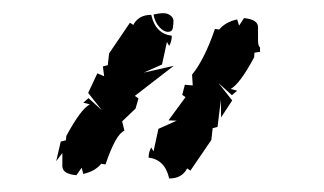

<svg xmlns="http://www.w3.org/2000/svg" viewBox="-20 -509 484 287"><path d="M206.1 -288.6 209.5 -282.7 216.8 -316.4 244.1 -328.6 231.9 -329.1 257.3 -363.8 252.4 -367.2 256.3 -382.3 268.1 -381.3 267.1 -397.5Q285.6 -419.9 301.3 -465.8L307.6 -464.8Q316.9 -476.1 334.5 -480L337.4 -470.7L344.7 -481.9Q365.7 -480 365.7 -468.3V-448.7Q365.7 -440.4 368.7 -438V-431.6L360.4 -430.2L359.9 -423.3Q338.4 -383.3 324.7 -376L334.5 -373.5L326.7 -366.7L306.6 -384.8L327.1 -358.9L310.5 -333.5L310.1 -359.9L305.2 -319.3L297.9 -317.4L295.9 -299.8L264.6 -253.9L259.8 -257.3Q252 -242.2 232.9 -242.2Q226.6 -270.5 202.1 -273.4Q202.1 -281.7 206.1 -288.6ZM232.9 -440.4 229.5 -446.3 222.2 -412.6 194.8 -400.4 239.7 -410.6 181.6 -365.7 187 -361.8 182.6 -346.7 162.6 -327.6 166 -313.5Q153.3 -309.1 137.7 -263.2L131.3 -264.2Q122.1 -252.9 104.5 -249L102.1 -258.3L94.2 -247.1Q73.2 -249 73.2 -260.7V-280.3L64 -268.1L70.8 -297.4L78.6 -299.3L79.1 -305.7Q100.6 -345.7 114.3 -353L104.5 -355.5L112.3 -362.3L132.3 -344.2L111.8 -370.1L125.5 -399.4L135.7 -395L133.8 -409.7L141.1 -411.6L143.1 -429.2L174.3 -475.1L179.2 -471.7Q187 -486.8 206.1 -486.8Q212.4 -458.5 236.8 -455.6Q236.8 -447.3 232.9 -440.4ZM239.3 -477.5Q239.3 -472.7 238.3 -467Q237.3 -461.4 231 -461.4Q224.6 -461.4 218 -468.8Q211.4 -476.1 209.5 -487.3Q217.8 -489.3 224.1 -489.3Q230.5 -489.3 234.9 -485.8Q239.3 -482.4 239.3 -477.5Z"/></svg>

Font: Truetypewriter PolyglOTT
Style: Regular
Weight: 400
Designer: Sergey Beatoff a.k.a. Sam_T
Version: Version 3.76